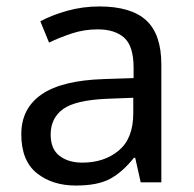

<svg xmlns="http://www.w3.org/2000/svg" viewBox="-20 -565 601 595"><path d="M288 -545Q386 -545 433 -502Q480 -459 480 -365V0H416L399 -76H395Q360 -32 321.5 -11Q283 10 215 10Q142 10 94 -28.5Q46 -67 46 -149Q46 -229 109 -272.5Q172 -316 303 -320L394 -323V-355Q394 -422 365 -448Q336 -474 283 -474Q241 -474 203 -461.5Q165 -449 132 -433L105 -499Q140 -518 188 -531.5Q236 -545 288 -545ZM314 -259Q214 -255 175.5 -227Q137 -199 137 -148Q137 -103 164.5 -82Q192 -61 235 -61Q303 -61 348 -98.5Q393 -136 393 -214V-262Z"/></svg>

Font: Noto Sans Old Sogdian
Style: Regular
Weight: 400
Designer: Monotype Design Team
Foundry: Monotype Imaging Inc.
Version: Version 2.002; ttfautohint (v1.8.4.7-5d5b)